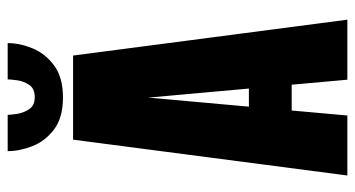

<svg xmlns="http://www.w3.org/2000/svg" viewBox="-228 -678 907 490"><g transform="rotate(-90 225.0 -433.5)"><path d="M105.3 -251.3H335.6V-142.1H105.3ZM266.1 0 211.4 -608H229.4L174.7 0H21.6L113.1 -700H327.7L419.3 0ZM359.5 -866.9Q359.5 -835.9 346 -803.1Q332.4 -770.4 302 -748.1Q271.6 -725.8 220.6 -725.8Q169.7 -725.8 139.8 -748.1Q109.9 -770.4 96.8 -803.1Q83.8 -835.9 83.8 -866.9H176.4Q176.4 -860 178.8 -843.3Q181.3 -826.6 190.8 -812.2Q200.2 -797.8 221.6 -797.8Q243.6 -797.8 253 -812.2Q262.5 -826.6 264.7 -843.3Q266.9 -860 266.9 -866.9Z"/></g></svg>

Font: League Mono Thin Condensed
Style: Regular
Weight: 100
Width: 1
Designer: Tyler Finck
Foundry: The League of Moveable Type / Tyler Finck
Version: Version 2.300;RELEASE